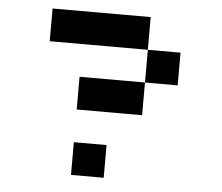

<svg xmlns="http://www.w3.org/2000/svg" viewBox="-47 -678 845 731"><g transform="rotate(5 375.0 -312.5)"><path d="M500 -375V-500H125V-625H500V-500H625V-375ZM250 -250V-375H500V-250ZM250 0V-125H375V0Z"/></g></svg>

Font: Silkscreen
Style: Regular
Weight: 400
Designer: Jason Kottke
Foundry: Jason Kottke
Version: Version 1.001; ttfautohint (v1.8.4.7-5d5b)